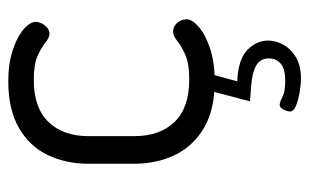

<svg xmlns="http://www.w3.org/2000/svg" viewBox="-158 -360 729 452"><g transform="rotate(-90 206.0 -134.5)"><path d="M240 7Q174 7 131 -18Q88 -43 67 -86Q46 -129 46 -183V-290Q46 -343 66.5 -386Q87 -429 130.5 -454Q174 -479 240 -479Q282 -479 313.5 -468.5Q345 -458 362.5 -443Q380 -428 380 -414Q380 -408 376.5 -400.5Q373 -393 366.5 -387.5Q360 -382 352 -382Q343 -382 331.5 -391.5Q320 -401 300 -410Q280 -419 243 -419Q178 -419 144.5 -384.5Q111 -350 111 -290V-183Q111 -122 144.5 -87.5Q178 -53 244 -53Q282 -53 303 -62.5Q324 -72 335.5 -81.5Q347 -91 357 -91Q366 -91 372.5 -86Q379 -81 382.5 -74Q386 -67 386 -59Q386 -46 368 -30.5Q350 -15 317.5 -4Q285 7 240 7ZM247 210Q233 210 215 207Q197 204 183 198.5Q169 193 169 184Q169 181 171 175Q173 169 176.5 164.5Q180 160 185 160Q191 160 203.5 166.5Q216 173 241 173Q270 173 282 162Q294 151 294 135Q294 114 277 104.5Q260 95 231 93L193 90L219 -9H259L240 60Q291 62 313.5 83.5Q336 105 336 133Q336 150 326.5 168Q317 186 297 198Q277 210 247 210Z"/></g></svg>

Font: Dosis
Style: Regular
Weight: 400
Designer: EdgarTolentino, PabloImpallari, IginoMarini
Foundry: EdgarTolentino, PabloImpallari, IginoMarini
Version: Version 3.001; ttfautohint (v1.8.2)